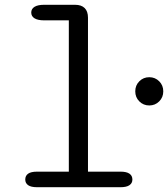

<svg xmlns="http://www.w3.org/2000/svg" viewBox="-20 -782 702 802"><path d="M603.5 -341.5Q579 -341.5 562 -358.5Q545 -375.5 545 -400.5Q545 -425.5 562 -442.5Q579 -459.5 603.5 -459.5Q628 -459.5 645 -442.5Q662 -425.5 662 -400.5Q662 -375.5 645 -358.5Q628 -341.5 603.5 -341.5ZM135 0Q109.5 0 97.5 -8.5Q85.5 -17 85.5 -32Q85.5 -48 97.5 -56.5Q109.5 -65 135 -65H267.5V-697H164.5Q138 -697 124.2 -705.5Q110.5 -714 110.5 -729.5Q110.5 -745 124.2 -753.5Q138 -762 164.5 -762H293.5Q320 -762 333.8 -748.2Q347.5 -734.5 347.5 -708V-65H483.5Q508.5 -65 520.8 -56.5Q533 -48 533 -32Q533 -17 520.8 -8.5Q508.5 0 483.5 0Z"/></svg>

Font: Sono Monospace
Style: Regular
Weight: 400
Designer: Tyler Finck
Foundry: Tyler Finck
Version: Version 2.112